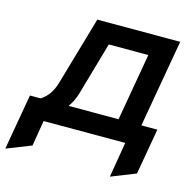

<svg xmlns="http://www.w3.org/2000/svg" viewBox="-119 -610 870 877"><g transform="rotate(15 316.0 -172.0)"><path d="M-18.5 167 27.5 -96.5H77.5Q99.5 -109.5 115.8 -132.2Q132 -155 141.5 -188L235 -511H627L554.5 -96.5H630L592 121L476 167L504 0H118L98 121ZM210 -96.5H446.5L502 -415H315L244 -167.5Q237.5 -145 229 -127.5Q220.5 -110 210 -96.5Z"/></g></svg>

Font: Overpass SemiBold
Style: Italic
Weight: 600
Italic angle: -10°
Designer: Delve Withrington, Dave Bailey, Thomas Jockin
Foundry: Delve Fonts LLC
Version: Version 4.000